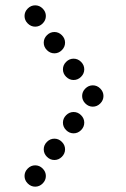

<svg xmlns="http://www.w3.org/2000/svg" viewBox="-20 -700 472 720"><path d="M84 -12Q72 -24 72 -40Q72 -56 84 -68Q96 -80 112 -80Q128 -80 140 -68Q152 -56 152 -40Q152 -24 140 -12Q128 0 112 0Q96 0 84 -12ZM156 -112Q144 -124 144 -140Q144 -156 156 -168Q168 -180 184 -180Q200 -180 212 -168Q224 -156 224 -140Q224 -124 212 -112Q200 -100 184 -100Q168 -100 156 -112ZM228 -212Q216 -224 216 -240Q216 -256 228 -268Q240 -280 256 -280Q272 -280 284 -268Q296 -256 296 -240Q296 -224 284 -212Q272 -200 256 -200Q240 -200 228 -212ZM300 -312Q288 -324 288 -340Q288 -356 300 -368Q312 -380 328 -380Q344 -380 356 -368Q368 -356 368 -340Q368 -324 356 -312Q344 -300 328 -300Q312 -300 300 -312ZM228 -412Q216 -424 216 -440Q216 -456 228 -468Q240 -480 256 -480Q272 -480 284 -468Q296 -456 296 -440Q296 -424 284 -412Q272 -400 256 -400Q240 -400 228 -412ZM156 -512Q144 -524 144 -540Q144 -556 156 -568Q168 -580 184 -580Q200 -580 212 -568Q224 -556 224 -540Q224 -524 212 -512Q200 -500 184 -500Q168 -500 156 -512ZM84 -612Q72 -624 72 -640Q72 -656 84 -668Q96 -680 112 -680Q128 -680 140 -668Q152 -656 152 -640Q152 -624 140 -612Q128 -600 112 -600Q96 -600 84 -612Z"/></svg>

Font: Dotrice Condensed
Style: Regular
Weight: 400
Width: 2
Monospace: yes
Designer: Paul Flo Williams
Foundry: His Deeds Are Dust
Version: Version 1.001